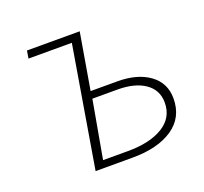

<svg xmlns="http://www.w3.org/2000/svg" viewBox="-124 -870 1080 1016"><g transform="rotate(-20 415.5 -362.0)"><path d="M362 -681H118L125 -724H422L368 -407H518Q631 -407 699 -357.5Q767 -308 767 -221Q767 -114 683 -57Q599 0 456 0H248ZM716 -216Q716 -287 659 -326.5Q602 -366 504 -366H363L305 -41H445Q569 -41 642.5 -86Q716 -131 716 -216Z"/></g></svg>

Font: Nebula Sans Light
Style: Regular
Weight: 300
Italic angle: -9°
Designer: Paul D. Hunt for Adobe (as Source Sans)
Foundry: Nebula Entertainment & Broadcasting LLC
Version: Version 1.010